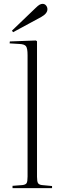

<svg xmlns="http://www.w3.org/2000/svg" viewBox="-20 -976 325 996"><path d="M45 0V-12L97 -16Q113 -18 118 -26Q123 -34 123 -60V-690Q123 -725 115 -736Q107 -747 80 -748L30 -751L31 -761L166 -766L172 -762V-59Q172 -35 177 -26.5Q182 -18 197 -16L250 -11V0ZM48 -809 42 -817 164 -934Q178 -948 186 -952Q194 -956 201 -956Q212 -956 219 -947.5Q226 -939 226 -928Q226 -906 194 -888Z"/></svg>

Font: Literata 72pt ExtraLight
Style: Regular
Weight: 200
Designer: Latin by Veronika Burian and Jose Scaglione. Greek by Irene Vlachou. Cyrillic by Vera Evstafieva.
Foundry: TypeTogether
Version: Version 3.002